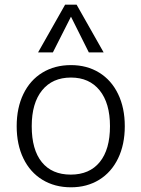

<svg xmlns="http://www.w3.org/2000/svg" viewBox="-20 -790 602 817"><path d="M51 -253Q51 -331 79.5 -390Q108 -449 160.5 -481Q213 -513 282 -513Q350 -513 402 -481Q454 -449 482.5 -390Q511 -331 511 -253Q511 -175 482.5 -116Q454 -57 402 -25Q350 7 282 7Q213 7 160.5 -25Q108 -57 79.5 -116Q51 -175 51 -253ZM448 -253Q448 -351 404 -405.5Q360 -460 282 -460Q203 -460 159 -405.5Q115 -351 115 -253Q115 -153 158 -100Q201 -47 281 -47Q361 -47 404.5 -100.5Q448 -154 448 -253ZM142 -567 257 -770H306L421 -567H358L282 -719L205 -567Z"/></svg>

Font: Muli Light
Style: Regular
Weight: 300
Designer: Vernon Adams
Foundry: Vernon Adams
Version: Version 2.100